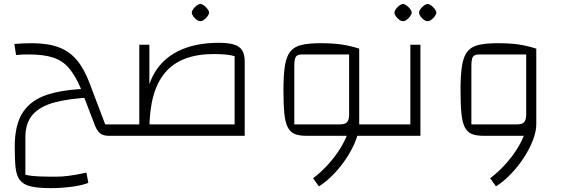

<svg xmlns="http://www.w3.org/2000/svg" viewBox="-20 -701 2898 991"><path d="M541 0Q512 0 496 -13.5Q480 -27 469 -56L396 -247Q368 -312 335.5 -350Q303 -388 254 -404Q205 -420 129 -420Q115 -420 98.5 -419.5Q82 -419 63 -417L54 -474Q77 -476 99.5 -477Q122 -478 144 -478Q227 -478 283 -457Q339 -436 377 -390.5Q415 -345 443 -270L523 -59H555V0ZM242 270Q176 270 138.5 261Q101 252 83 229Q65 206 60.5 164.5Q56 123 56 57Q56 -58 98.5 -122Q141 -186 226.5 -213Q312 -240 440 -243L452 -198Q340 -193 264 -173Q188 -153 149.5 -110Q111 -67 111 8V201Q141 208 180 209.5Q219 211 265 211Q299 211 334.5 206.5Q370 202 426 190L436 243Q403 256 349.5 263Q296 270 242 270ZM555 0V-59Q568 -59 571.5 -51Q575 -43 575 -29Q575 -16 571.5 -8Q568 0 555 0Z M1191 0V-411Q1156 -422 1083 -422Q913 -422 832 -326Q751 -230 751 -30H699V-470H751V-266Q774 -335 823 -383Q872 -431 944 -455.5Q1016 -480 1110 -480Q1159 -480 1188 -471Q1217 -462 1230 -441Q1243 -420 1243 -385V0ZM555 0V-59H1243V0ZM555 0Q542 0 538.5 -8Q535 -16 535 -29Q535 -43 538.5 -51Q542 -59 555 -59ZM1014 -592Q1006 -591 995.5 -598.5Q985 -606 977.5 -616.5Q970 -627 970 -636Q970 -644 977.5 -654.5Q985 -665 995.5 -672.5Q1006 -680 1014 -681Q1023 -680 1033 -672.5Q1043 -665 1051 -654.5Q1059 -644 1059 -636Q1059 -628 1051 -617Q1043 -606 1032.5 -598.5Q1022 -591 1014 -592Z M1818 0V-59H1954V0ZM1562 0Q1524 0 1501 -9.5Q1478 -19 1465 -44.5Q1452 -70 1447.5 -116.5Q1443 -163 1443 -237Q1443 -313 1450.5 -361Q1458 -409 1478 -434.5Q1498 -460 1536 -469Q1574 -478 1636 -478Q1695 -478 1739 -472Q1783 -466 1834 -450V-59L1815 0ZM1626 261 1596 219Q1632 192 1665.5 156.5Q1699 121 1725 82.5Q1751 44 1766.5 7.5Q1782 -29 1782 -59H1834Q1834 -23 1817 21.5Q1800 66 1771 111Q1742 156 1704.5 195.5Q1667 235 1626 261ZM1499 -59H1733Q1761 -59 1771.5 -70.5Q1782 -82 1782 -113V-420H1540Q1515 -420 1507 -408Q1499 -396 1499 -359ZM1954 0V-59Q1967 -59 1970.5 -51Q1974 -43 1974 -29Q1974 -16 1970.5 -8Q1967 0 1954 0Z M1954 0V-59H2130L2098 -26V-470H2150V0ZM1954 0Q1941 0 1937.5 -8Q1934 -16 1934 -29Q1934 -43 1937.5 -51Q1941 -59 1954 -59ZM2060 -592Q2052 -591 2041.5 -598.5Q2031 -606 2023.5 -616.5Q2016 -627 2016 -636Q2016 -644 2023.5 -654.5Q2031 -665 2041.5 -672.5Q2052 -680 2060 -681Q2069 -680 2079 -672.5Q2089 -665 2097 -654.5Q2105 -644 2105 -636Q2105 -628 2097 -617Q2089 -606 2078.5 -598.5Q2068 -591 2060 -592ZM2187 -592Q2179 -591 2168.5 -598.5Q2158 -606 2150.5 -616.5Q2143 -627 2143 -636Q2143 -644 2150.5 -654.5Q2158 -665 2168.5 -672.5Q2179 -680 2187 -681Q2196 -680 2206 -672.5Q2216 -665 2224 -654.5Q2232 -644 2232 -636Q2232 -628 2224 -617Q2216 -606 2205.5 -598.5Q2195 -591 2187 -592Z M2476 0Q2438 0 2415 -9.5Q2392 -19 2379 -44.5Q2366 -70 2361.5 -116.5Q2357 -163 2357 -237Q2357 -313 2364.5 -361Q2372 -409 2392 -434.5Q2412 -460 2450 -469Q2488 -478 2550 -478Q2609 -478 2653 -472Q2697 -466 2748 -450V-59L2729 0ZM2540 261 2510 219Q2546 192 2579.5 156.5Q2613 121 2639 82.5Q2665 44 2680.5 7.5Q2696 -29 2696 -59H2748Q2748 -23 2731 21.5Q2714 66 2685 111Q2656 156 2618.5 195.5Q2581 235 2540 261ZM2413 -59H2647Q2675 -59 2685.5 -70.5Q2696 -82 2696 -113V-420H2454Q2429 -420 2421 -408Q2413 -396 2413 -359Z"/></svg>

Font: Changa ExtraLight ExtraLight
Style: Regular
Weight: 250
Version: Version 3.002; ttfautohint (v1.8.2)